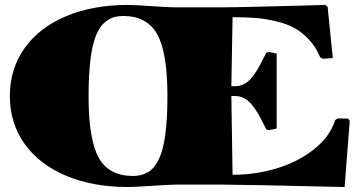

<svg xmlns="http://www.w3.org/2000/svg" viewBox="-20 -750 1460 780"><path d="M579.1 -48.8Q622.1 -74.2 641.1 -148.2Q660.2 -222.2 660.2 -359.9Q660.2 -535.6 618.9 -610.4Q577.6 -685.1 480 -685.1Q403.8 -685.1 371.8 -610.4Q339.8 -535.6 339.8 -359.9Q339.8 -184.1 380.9 -109.6Q421.9 -35.2 520 -35.2Q548.3 -35.2 569.8 -44.9L576.2 -49.8ZM924.8 -680.2 919.9 -399.9H935.1Q955.6 -399.9 973.1 -409.4Q990.7 -418.9 1004.4 -436.8Q1018.1 -454.6 1027.1 -469.7Q1036.1 -484.9 1046.9 -506.8Q1057.6 -528.8 1062 -536.1L1073.2 -539.1L1104 -532.2V-228L1073.2 -221.2L1062 -224.1Q1057.6 -231.4 1046.9 -253.4Q1036.1 -275.4 1027.1 -290.5Q1018.1 -305.7 1004.4 -323.2Q990.7 -340.8 973.1 -350.3Q955.6 -359.9 935.1 -359.9H919.9L924.8 -40Q1017.6 -40 1103.3 -65.7Q1189 -91.3 1254.4 -142.6Q1319.8 -193.8 1341.8 -262.2L1352.1 -269L1394 -268.1L1400.9 -258.8L1379.9 9.8Q964.8 0 884.8 0H692.9Q673.3 0 597.9 4.9Q522.5 9.8 500 9.8Q357.4 9.8 248.3 -36.1Q139.2 -82 79.6 -166Q20 -250 20 -359.9Q20 -469.7 79.6 -554Q139.2 -638.2 248.3 -684.1Q357.4 -730 500 -730Q522 -730 595.2 -725.1Q668.5 -720.2 689.9 -720.2H886.2Q921.9 -720.2 1025.6 -722.7Q1129.4 -725.1 1215.8 -727.5L1301.8 -730L1311 -722.2L1332 -514.2L1292 -511.2L1280.8 -517.1Q1263.7 -558.6 1235.8 -588.6Q1208 -618.7 1176.5 -636Q1145 -653.3 1101.8 -663.6Q1058.6 -673.8 1018.3 -677Q978 -680.2 924.8 -680.2Z"/></svg>

Font: Yokawerad
Style: Regular
Weight: 500
Designer: gluk
Foundry: gluk
Version: Version 0.79